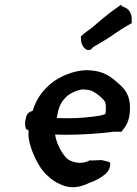

<svg xmlns="http://www.w3.org/2000/svg" viewBox="-20 -799 580 812"><path d="M241 -17C278 -1 316 -5 356 -25C381 -33 406 -46 427 -64C443 -79 449 -100 445 -111L444 -113L441 -114C430 -117 420 -120 409 -122H408L385 -121H384C376 -120 368 -120 361 -121H359L358 -120C328 -104 297 -111 278 -119C249 -131 218 -191 213 -230C225 -230 239 -229 257 -229C326 -229 400 -234 462 -242H494L495 -244C522 -275 529 -300 530 -345C529 -398 509 -423 473 -453C437 -485 406 -500 351 -502H340C289 -500 232 -475 197 -447C160 -416 134 -382 118 -330C107 -328 92 -319 90 -301C89 -296 87 -289 86 -282V-281C86 -272 87 -264 89 -256H90L89 -255C92 -251 96 -250 101 -248C100 -235 100 -222 102 -211C110 -162 144 -87 180 -57C196 -41 216 -27 241 -17ZM263 -392C276 -404 309 -420 332 -421C334 -420 339 -420 341 -420C366 -419 378 -411 400 -394C413 -383 420 -375 425 -367C428 -358 429 -335 426 -317C422 -315 413 -313 403 -310C366 -304 317 -299 275 -299C250 -299 238 -299 220 -300C221 -304 222 -311 223 -316C230 -353 241 -371 263 -392ZM322 -642C322 -624 325 -601 346 -589L347 -588H352C360 -586 366 -589 370 -596L376 -601C398 -614 423 -628 447 -644C478 -666 505 -683 535 -700L538 -702L537 -705C536 -715 540 -730 530 -747C522 -764 507 -768 496 -773L492 -779L488 -776C454 -753 424 -729 390 -700H389V-699C372 -683 354 -671 339 -660L322 -645Z"/></svg>

Font: Hussar Pisanka
Style: SbdKur
Weight: 600
Designer: Robert Jablonski
Foundry: Cannot Into Space Fonts
Version: Version 1.070